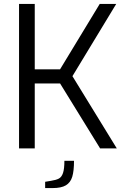

<svg xmlns="http://www.w3.org/2000/svg" viewBox="-20 -756 645 978"><path d="M77 -736H157V-403H286L488 -736H572L349 -368L575 0H490L286 -331H157V0H77ZM210 170 240 165Q266 161 280 153.5Q294 146 301 125Q308 104 308 63H357Q357 115 348 144.5Q339 174 315.5 188Q292 202 248 202H210Z"/></svg>

Font: Exo
Style: Regular
Weight: 400
Designer: Natanael Gama
Foundry: Natanael Gama
Version: Version 1.500; ttfautohint (v1.6)